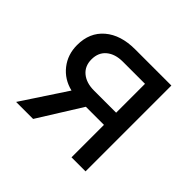

<svg xmlns="http://www.w3.org/2000/svg" viewBox="-135 -710 870 870"><g transform="rotate(45 300.0 -275.0)"><path d="M63 0 204 -214Q146 -228 111 -272.5Q76 -317 76 -378Q76 -458 130 -504Q184 -550 276 -550H508V0H418V-208H302L172 0ZM276 -286H418V-471H276Q227 -471 197.5 -446.5Q168 -422 168 -378Q168 -335 197.5 -310.5Q227 -286 276 -286Z"/></g></svg>

Font: JetBrains Mono
Style: Regular
Weight: 400
Monospace: yes
Designer: Philipp Nurullin, Konstantin Bulenkov
Foundry: JetBrains
Version: Version 2.305